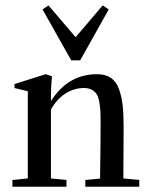

<svg xmlns="http://www.w3.org/2000/svg" viewBox="-20 -705 563 725"><path d="M249 -477.1 140.6 -669.4 163.1 -684.6 265.6 -564.5 367.7 -684.6 390.6 -669.4 282.7 -477.1ZM26.9 0V-25.4L85 -31.2V-360.4L34.7 -372.6V-387.7L152.3 -424.8L176.3 -417Q172.4 -380.4 172.4 -340.3V-323.2Q236.8 -424.8 346.2 -424.8Q377.4 -424.8 397.7 -411.6Q418 -398.4 428.5 -370.6Q439 -342.8 442.9 -309.1Q446.8 -275.4 446.8 -224.6Q446.8 -158.2 445.8 -31.2L505.9 -25.4V0H302.2V-25.4L357.9 -30.8Q359.9 -170.4 359.9 -242.7Q359.9 -270.5 358.9 -288.3Q357.9 -306.2 354.2 -323.7Q350.6 -341.3 343.8 -351.1Q336.9 -360.8 325.4 -366.7Q314 -372.6 297.4 -372.6Q259.3 -372.6 226.8 -351.6Q194.3 -330.6 172.4 -291.5V-31.2L231 -25.4V0Z"/></svg>

Font: Elstob 18pt Medium
Style: Regular
Weight: 500
Designer: Peter S. Baker
Version: Version 1.015